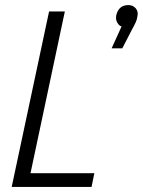

<svg xmlns="http://www.w3.org/2000/svg" viewBox="-20 -735 562 755"><path d="M26 0 173 -690H235L100 -54H351L340 0ZM520 -669Q519 -659 513.5 -647Q508 -635 497 -615L461 -545H419L458 -631Q449 -633 441.5 -645.5Q434 -658 437 -674Q446 -715 485 -715Q503 -715 514 -702Q525 -689 520 -669Z"/></svg>

Font: Radio Canada Condensed Light
Style: Italic
Weight: 300
Width: 3
Italic angle: -12°
Designer: Charles Daoud, Etienne Aubert Bonn, Alexandre Saumier Demers, Jacques Le Bailly
Foundry: Radio-Canada
Version: Version 2.104; ttfautohint (v1.8.4.7-5d5b);gftools[0.9.28.de